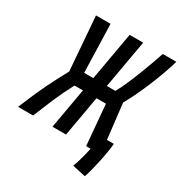

<svg xmlns="http://www.w3.org/2000/svg" viewBox="-237 -831 1062 1127"><g transform="rotate(30 294.0 -268.0)"><path d="M191.4 0 239.7 -273.9H182.6Q144 -201.7 117.2 -138.4Q90.3 -75.2 59.6 0H-42Q-21.5 -48.8 -1.7 -95.2Q18.1 -141.6 45.2 -197Q72.3 -252.4 114.3 -329.6L85.9 -693.4H184.6L194.3 -366.7H256.3L314 -693.4H405.8L348.1 -366.7H406.2Q426.3 -403.8 445.8 -448.7Q465.3 -493.7 482.9 -539.3Q500.5 -585 514.9 -625.2Q529.3 -665.5 538.6 -693.4H630.4Q619.6 -655.3 602.8 -607.9Q585.9 -560.5 565.4 -510.7Q544.9 -460.9 522.7 -414.1Q500.5 -367.2 479.5 -330.6L506.8 -92.8H553.7Q551.3 -65.4 545.4 -30.3Q539.6 4.9 531.7 41Q523.9 77.1 515.9 107.7Q507.8 138.2 501 156.7L411.6 137.2Q423.8 104 433.6 67.6Q443.4 31.2 449.7 0H419.4L395.5 -273.9H331.5L283.2 0Z"/></g></svg>

Font: Cascadia Code NF
Style: Italic
Weight: 400
Italic angle: -10°
Monospace: yes
Designer: Aaron Bell
Foundry: Saja Typeworks
Version: Version 2404.023; ttfautohint (v1.8.4)